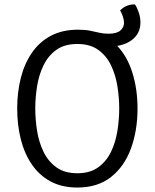

<svg xmlns="http://www.w3.org/2000/svg" viewBox="-20 -828 693 860"><path d="M57 -342Q57 -415 73.2 -479Q89.5 -543 123 -591.8Q156.5 -640.5 208 -667.8Q259.5 -695 329.5 -695Q361.5 -695 383.5 -690.5Q405.5 -686 424.5 -681.5Q443.5 -677 466 -677Q502.5 -677 519 -691.2Q535.5 -705.5 535.5 -726Q535.5 -739 530 -755Q524.5 -771 518 -781.5Q530.5 -794.5 547.8 -801.8Q565 -809 584.5 -808Q594 -794.5 601.5 -772.2Q609 -750 609 -727.5Q609 -685 581 -657.8Q553 -630.5 505 -622.5Q550.5 -575 573.2 -501.5Q596 -428 596 -342Q596 -244 566.8 -163.5Q537.5 -83 477.8 -35.5Q418 12 326.5 12Q257 12 206.2 -15.5Q155.5 -43 122.2 -92Q89 -141 73 -205Q57 -269 57 -342ZM138 -342Q138 -293.5 146 -242.5Q154 -191.5 174.8 -148.5Q195.5 -105.5 232.2 -78.8Q269 -52 326.5 -52Q383.5 -52 420.2 -78.8Q457 -105.5 477.5 -148.5Q498 -191.5 506 -242.5Q514 -293.5 514 -342Q514 -390.5 506 -441.2Q498 -492 477.5 -535Q457 -578 420.2 -604.5Q383.5 -631 326.5 -631Q269 -631 232.2 -604.5Q195.5 -578 174.8 -535Q154 -492 146 -441.2Q138 -390.5 138 -342Z"/></svg>

Font: Signika SC
Style: Regular
Weight: 300
Designer: Anna Giedryś
Foundry: Anna Giedryś
Version: Version 2.000